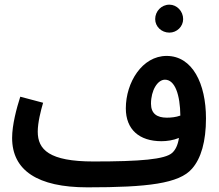

<svg xmlns="http://www.w3.org/2000/svg" viewBox="-20 -783 942 824"><path d="M707 -643C739 -643 766 -669 766 -701C766 -735 739 -763 707 -763C673 -763 646 -735 646 -701C646 -669 673 -643 707 -643ZM355 21H356C612 21 749 5 804 -59C843 -103 864 -176 864 -275C864 -424 806 -543 695 -543C590 -543 520 -429 520 -318C520 -227 578 -177 673 -177C696 -177 724 -181 748 -191C743 -159 733 -140 719 -127C688 -99 583 -90 381 -90C191 -90 142 -141 142 -218C142 -257 155 -308 165 -342L67 -368C51 -318 32 -247 32 -191C32 -52 141 21 355 21ZM628 -338C628 -395 656 -441 688 -441C731 -441 753 -376 754 -287C735 -280 714 -278 696 -278C654 -278 628 -295 628 -338Z"/></svg>

Font: Noto Sans Arabic Cond SemBd
Style: Regular
Weight: 600
Width: 3
Designer: Monotype Design Team, Nadine Chahine, Nizar Qandah and Khaled Hosny
Foundry: Monotype Imaging Inc.
Version: Version 2.012